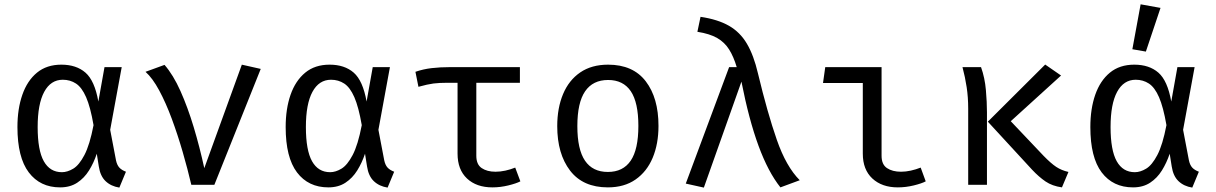

<svg xmlns="http://www.w3.org/2000/svg" viewBox="-20 -848 5578 881"><path d="M261.5 -551.3Q330.3 -551.3 372.3 -514.6Q414.4 -477.9 431.3 -382.1L459.5 -540H538.5L485.6 -252.3L512.3 -112.3Q516.9 -90.8 527.4 -79.2Q537.9 -67.7 557.9 -60L527.7 12.8Q489.2 6.7 464.6 -16.7Q440 -40 433.3 -84.6L424.1 -142.6Q410.3 -101 388.5 -65.9Q366.7 -30.8 334.1 -9.5Q301.5 11.8 255.9 11.8Q164.1 11.8 112.1 -56.9Q60 -125.6 60 -265.1Q60 -348.7 82.6 -413.3Q105.1 -477.9 149.7 -514.6Q194.4 -551.3 261.5 -551.3ZM268.2 -482.1Q212.8 -482.1 182.8 -426.4Q152.8 -370.8 152.8 -265.1Q152.8 -158.5 181 -108.2Q209.2 -57.9 264.1 -57.9Q289.2 -57.9 316.2 -74.1Q343.1 -90.3 367.4 -136.7Q391.8 -183.1 409.2 -273.8Q394.9 -356.9 375.1 -402.1Q355.4 -447.2 328.7 -464.6Q302.1 -482.1 268.2 -482.1Z M857.9 0Q841 -72.3 818.2 -151Q795.4 -229.7 768.2 -303.1Q741 -376.4 710.5 -433.1Q680 -489.7 647.7 -518.5L734.9 -550.3Q774.9 -504.6 808.2 -430Q841.5 -355.4 869 -264.1Q896.4 -172.8 917.4 -76.4L1089.7 -551.3L1176.4 -531.8L963.6 0Z M1492.3 -551.3Q1561 -551.3 1603.1 -514.6Q1645.1 -477.9 1662.1 -382.1L1690.3 -540H1769.2L1716.4 -252.3L1743.1 -112.3Q1747.7 -90.8 1758.2 -79.2Q1768.7 -67.7 1788.7 -60L1758.5 12.8Q1720 6.7 1695.4 -16.7Q1670.8 -40 1664.1 -84.6L1654.9 -142.6Q1641 -101 1619.2 -65.9Q1597.4 -30.8 1564.9 -9.5Q1532.3 11.8 1486.7 11.8Q1394.9 11.8 1342.8 -56.9Q1290.8 -125.6 1290.8 -265.1Q1290.8 -348.7 1313.3 -413.3Q1335.9 -477.9 1380.5 -514.6Q1425.1 -551.3 1492.3 -551.3ZM1499 -482.1Q1443.6 -482.1 1413.6 -426.4Q1383.6 -370.8 1383.6 -265.1Q1383.6 -158.5 1411.8 -108.2Q1440 -57.9 1494.9 -57.9Q1520 -57.9 1546.9 -74.1Q1573.8 -90.3 1598.2 -136.7Q1622.6 -183.1 1640 -273.8Q1625.6 -356.9 1605.9 -402.1Q1586.2 -447.2 1559.5 -464.6Q1532.8 -482.1 1499 -482.1Z M2365.6 -540V-468.2H2165.6V-133.3Q2165.6 -93.3 2190.3 -76.7Q2214.9 -60 2253.8 -60Q2275.4 -60 2299 -65.1Q2322.6 -70.3 2344.1 -79L2367.7 -15.9Q2349.2 -6.2 2312.6 2.8Q2275.9 11.8 2239.5 11.8Q2166.2 11.8 2122.8 -29Q2079.5 -69.7 2079.5 -143.1V-468.2H2033.3Q1995.9 -468.2 1969.2 -464.9Q1942.6 -461.5 1900 -449.7L1886.2 -518.5Q1921.5 -530.8 1960.5 -535.4Q1999.5 -540 2045.6 -540Z M2770.3 -551.3Q2884.6 -551.3 2943.1 -474.9Q3001.5 -398.5 3001.5 -270.3Q3001.5 -187.7 2974.9 -124.1Q2948.2 -60.5 2896.4 -24.4Q2844.6 11.8 2769.2 11.8Q2654.9 11.8 2595.9 -65.1Q2536.9 -142.1 2536.9 -269.2Q2536.9 -352.3 2563.6 -416.2Q2590.3 -480 2642.3 -515.6Q2694.4 -551.3 2770.3 -551.3ZM2770.3 -481Q2700.5 -481 2664.9 -429.2Q2629.2 -377.4 2629.2 -269.2Q2629.2 -162.1 2664.4 -110.5Q2699.5 -59 2769.2 -59Q2839 -59 2874.1 -110.8Q2909.2 -162.6 2909.2 -270.3Q2909.2 -377.9 2874.4 -429.5Q2839.5 -481 2770.3 -481Z M3325.6 -540H3360.5Q3346.2 -588.2 3325.6 -621Q3305.1 -653.8 3270.8 -673.6Q3236.4 -693.3 3180 -702.1L3194.4 -770.8Q3273.8 -759 3324.9 -729.7Q3375.9 -700.5 3407.2 -647.4Q3438.5 -594.4 3457.9 -511.3Q3501.5 -329.7 3544.4 -206.7Q3587.2 -83.6 3649.7 -21L3561 11.8Q3504.6 -59 3460.5 -179Q3416.4 -299 3382.1 -473.3L3209.7 12.8L3126.7 -5.6Z M3939 -467.2H3756.4L3766.7 -540H4025.1V-133.3Q4025.1 -93.3 4050 -76.7Q4074.9 -60 4114.4 -60Q4135.9 -60 4159.2 -65.1Q4182.6 -70.3 4204.6 -79L4227.7 -15.9Q4209.7 -6.2 4173.1 2.8Q4136.4 11.8 4099.5 11.8Q4026.7 11.8 3982.8 -29Q3939 -69.7 3939 -143.1Z M4775.9 -551.8 4848.7 -501.5 4617.9 -291.8 4768.7 -132.8Q4802.1 -98.5 4826.4 -82.3Q4850.8 -66.2 4882.6 -59L4852.8 11.8Q4808.2 5.6 4777.4 -15.4Q4746.7 -36.4 4715.9 -69.2L4512.8 -289.7ZM4481.5 -540Q4499 -490.8 4503.8 -434.9Q4508.7 -379 4508.7 -332.8V0H4422.6V-349.2Q4422.6 -402.1 4415.6 -447.9Q4408.7 -493.8 4396.4 -540Z M5184.6 -551.3Q5253.3 -551.3 5295.4 -514.6Q5337.4 -477.9 5354.4 -382.1L5382.6 -540H5461.5L5408.7 -252.3L5435.4 -112.3Q5440 -90.8 5450.5 -79.2Q5461 -67.7 5481 -60L5450.8 12.8Q5412.3 6.7 5387.7 -16.7Q5363.1 -40 5356.4 -84.6L5347.2 -142.6Q5333.3 -101 5311.5 -65.9Q5289.7 -30.8 5257.2 -9.5Q5224.6 11.8 5179 11.8Q5087.2 11.8 5035.1 -56.9Q4983.1 -125.6 4983.1 -265.1Q4983.1 -348.7 5005.6 -413.3Q5028.2 -477.9 5072.8 -514.6Q5117.4 -551.3 5184.6 -551.3ZM5191.3 -482.1Q5135.9 -482.1 5105.9 -426.4Q5075.9 -370.8 5075.9 -265.1Q5075.9 -158.5 5104.1 -108.2Q5132.3 -57.9 5187.2 -57.9Q5212.3 -57.9 5239.2 -74.1Q5266.2 -90.3 5290.5 -136.7Q5314.9 -183.1 5332.3 -273.8Q5317.9 -356.9 5298.2 -402.1Q5278.5 -447.2 5251.8 -464.6Q5225.1 -482.1 5191.3 -482.1ZM5213.8 -828.2 5305.1 -811.8 5237.9 -611.3 5175.9 -622.1Z"/></svg>

Font: FiraCode Nerd Font
Style: Regular
Weight: 400
Designer: Carrois Corporate, Edenspiekermann AG, Nikita Prokopov
Foundry: Carrois Corporate, Edenspiekermann AG, Nikita Prokopov
Version: Version 6.002;Nerd Fonts 2.1.0